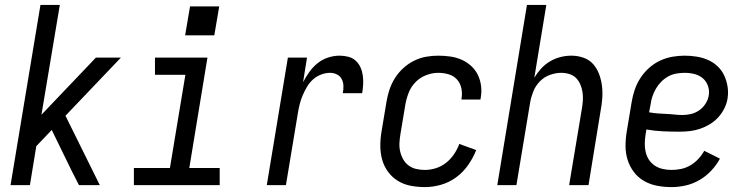

<svg xmlns="http://www.w3.org/2000/svg" viewBox="-20 -755 3040 783"><path d="M23 0 145 -735H224L149 -287L371 -520H473L247 -283L387 0H302L272 -59L191 -225L128 -159L102 0Z M526 0V-70H673L736 -450H612V-520H826L752 -70H876V0ZM735 -611 755 -729H874L854 -611Z M1068 0 1154 -520H1232L1216 -420Q1227 -441 1241.5 -461.5Q1256 -482 1275.5 -497.5Q1295 -513 1318.5 -520.5Q1342 -528 1365 -528Q1383 -528 1400.5 -523.5Q1418 -519 1430.5 -507.5Q1443 -496 1450 -480.5Q1457 -465 1459.5 -447.5Q1462 -430 1461 -411.5Q1460 -393 1457 -375H1378Q1381 -390 1380.5 -405Q1380 -420 1373.5 -432.5Q1367 -445 1354 -451.5Q1341 -458 1326 -458Q1308 -458 1289.5 -451Q1271 -444 1256.5 -431Q1242 -418 1232 -401Q1222 -384 1214.5 -366.5Q1207 -349 1202.5 -331Q1198 -313 1195 -295L1146 0Z M1713 8Q1683 8 1654.5 2.5Q1626 -3 1602.5 -17.5Q1579 -32 1562.5 -54.5Q1546 -77 1538.5 -104Q1531 -131 1531 -160.5Q1531 -190 1536 -219L1556 -339Q1560 -364 1568 -388.5Q1576 -413 1590 -435.5Q1604 -458 1624 -476.5Q1644 -495 1668 -507Q1692 -519 1717 -523.5Q1742 -528 1767 -528Q1792 -528 1816.5 -524.5Q1841 -521 1862.5 -511.5Q1884 -502 1901.5 -486Q1919 -470 1929 -449Q1939 -428 1942 -403.5Q1945 -379 1940 -354Q1940 -353 1940 -351.5Q1940 -350 1939 -349H1862Q1862 -350 1862 -350.5Q1862 -351 1862 -352Q1866 -374 1861.5 -395Q1857 -416 1843.5 -431Q1830 -446 1809.5 -452Q1789 -458 1767 -458Q1743 -458 1718 -448.5Q1693 -439 1674.5 -420Q1656 -401 1646.5 -376.5Q1637 -352 1633 -328L1613 -208Q1610 -190 1609 -172Q1608 -154 1612 -137Q1616 -120 1624.5 -105Q1633 -90 1646.5 -80Q1660 -70 1677 -66Q1694 -62 1713 -62Q1735 -62 1757.5 -69Q1780 -76 1799 -91Q1818 -106 1831.5 -126Q1845 -146 1853 -168L1922 -143Q1910 -112 1889.5 -82.5Q1869 -53 1840.5 -32Q1812 -11 1778.5 -1.5Q1745 8 1713 8Z M2008 0 2129 -735H2208L2159 -438Q2171 -458 2187 -475.5Q2203 -493 2223.5 -505Q2244 -517 2266 -522.5Q2288 -528 2310 -528Q2336 -528 2360 -519.5Q2384 -511 2399.5 -493Q2415 -475 2423.5 -452Q2432 -429 2435 -404Q2438 -379 2436 -353Q2434 -327 2429 -301L2380 0H2301L2353 -312Q2356 -329 2357 -346Q2358 -363 2355.5 -379.5Q2353 -396 2346.5 -411Q2340 -426 2329 -437Q2318 -448 2302 -453Q2286 -458 2268 -458Q2246 -458 2222.5 -449.5Q2199 -441 2181.5 -423Q2164 -405 2155 -382.5Q2146 -360 2142 -337L2086 0Z M2718 8Q2688 8 2659.5 2.5Q2631 -3 2606.5 -17Q2582 -31 2565 -53.5Q2548 -76 2539.5 -103Q2531 -130 2531 -159.5Q2531 -189 2536 -219L2556 -339Q2560 -364 2568.5 -389Q2577 -414 2591.5 -436.5Q2606 -459 2626.5 -477.5Q2647 -496 2671.5 -507.5Q2696 -519 2721.5 -523.5Q2747 -528 2772 -528Q2797 -528 2821.5 -524Q2846 -520 2867.5 -510.5Q2889 -501 2906 -485Q2923 -469 2933 -448Q2943 -427 2947 -402.5Q2951 -378 2947 -353Q2944 -333 2934 -313Q2924 -293 2909 -276.5Q2894 -260 2875 -248.5Q2856 -237 2835.5 -230Q2815 -223 2794 -220.5Q2773 -218 2752 -218Q2718 -218 2683.5 -219.5Q2649 -221 2616 -227L2613 -208Q2610 -189 2609.5 -171Q2609 -153 2613 -135.5Q2617 -118 2626.5 -103.5Q2636 -89 2650.5 -79.5Q2665 -70 2682.5 -66Q2700 -62 2718 -62Q2738 -62 2757.5 -66Q2777 -70 2795 -80.5Q2813 -91 2827.5 -106.5Q2842 -122 2852 -140L2916 -108Q2902 -82 2880.5 -59Q2859 -36 2832 -20.5Q2805 -5 2776 1.5Q2747 8 2718 8ZM2763 -286Q2780 -286 2797.5 -290Q2815 -294 2830.5 -304.5Q2846 -315 2856.5 -331Q2867 -347 2870 -364Q2874 -384 2867.5 -403.5Q2861 -423 2846.5 -435.5Q2832 -448 2812.5 -453Q2793 -458 2772 -458Q2756 -458 2738.5 -455Q2721 -452 2705.5 -443.5Q2690 -435 2677 -422Q2664 -409 2655 -393.5Q2646 -378 2640.5 -361.5Q2635 -345 2633 -328L2627 -297Q2644 -294 2661 -292.5Q2678 -291 2695 -290.5Q2712 -290 2729 -288Q2746 -286 2763 -286Z"/></svg>

Font: Iosevka SS04
Style: Italic
Weight: 400
Italic angle: -9°
Monospace: yes
Designer: Belleve Invis
Foundry: Belleve Invis
Version: Version 19.0.0; ttfautohint (v1.8.4)